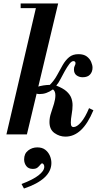

<svg xmlns="http://www.w3.org/2000/svg" viewBox="-20 -774 573 1106"><path d="M17 0 193 -754H315L135 0ZM357 13Q323 13 294 -7.5Q265 -28 265 -71Q265 -97 274 -123.5Q283 -150 291 -176.5Q299 -203 299 -225Q299 -249 285 -259Q265 -245 246.5 -238.5Q228 -232 206 -232Q200 -232 194.5 -233.5Q189 -235 183 -238L190 -272Q210 -279 230.5 -282Q251 -285 267 -285Q292 -310 308.5 -340.5Q325 -371 341 -399Q357 -427 378 -444.5Q399 -462 432 -462Q462 -462 479.5 -449Q497 -436 505 -417.5Q513 -399 513 -384Q513 -361 499 -345Q485 -329 456 -329Q436 -329 421 -340Q406 -351 406 -374Q406 -387 410.5 -395Q415 -403 415 -410Q415 -416 411.5 -419Q408 -422 403 -422Q392 -422 379.5 -405.5Q367 -389 353.5 -365Q340 -341 328 -317.5Q316 -294 304 -281Q343 -266 363 -248Q383 -230 390.5 -210Q398 -190 398 -168Q398 -144 393 -116Q388 -88 388 -68Q388 -53 392 -47.5Q396 -42 403 -42Q423 -42 447 -70Q471 -98 493 -151L518 -139Q486 -62 446 -24.5Q406 13 357 13ZM99 -727V-754H303V-727ZM118 312 104 286Q170 261 202.5 235.5Q235 210 235 187Q235 177 230.5 172Q226 167 223 167Q218 167 212 175Q206 183 196.5 191Q187 199 169 199Q144 199 131.5 182.5Q119 166 119 144Q119 111 142 93Q165 75 195 75Q223 75 240.5 88.5Q258 102 267 122.5Q276 143 276 165Q276 212 236 249Q196 286 118 312Z"/></svg>

Font: Libre Bodoni Medium
Style: Italic
Weight: 500
Italic angle: -13°
Designer: Pablo Impallari, Rodrigo Fuenzalida
Foundry: Impallari Type
Version: Version 2.005;gftools[0.9.23]